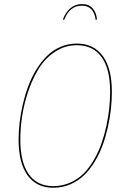

<svg xmlns="http://www.w3.org/2000/svg" viewBox="-20 -902 610 932"><path d="M291 -805.2 285.2 -807.6Q297.4 -840.8 321 -861.6Q344.7 -882.3 377.9 -882.3Q411.6 -882.3 429.9 -861.3Q448.2 -840.3 450.7 -807.1L444.3 -805.7Q440.4 -838.9 423.6 -856.7Q406.7 -874.5 377.4 -874.5Q317.9 -874.5 291 -805.2ZM353 -690.4Q434.6 -690.4 478.8 -630.4Q522.9 -570.3 522.9 -457Q522.9 -417 518.6 -374.8Q514.2 -332.5 503.9 -286.4Q493.7 -240.2 478.5 -198.2Q463.4 -156.2 440.2 -117.9Q417 -79.6 388.4 -51.8Q359.9 -23.9 321.3 -7.3Q282.7 9.3 238.3 9.3Q157.2 9.3 113.8 -51Q70.3 -111.3 70.3 -224.1Q70.3 -264.2 75.2 -306.9Q80.1 -349.6 90.8 -395.5Q101.6 -441.4 117.2 -483.6Q132.8 -525.9 156 -563.7Q179.2 -601.6 207.3 -629.6Q235.4 -657.7 272.9 -674.1Q310.5 -690.4 353 -690.4ZM353 -682.6Q295.9 -682.6 248.3 -651.6Q200.7 -620.6 169.9 -571.8Q139.2 -522.9 117.9 -460.9Q96.7 -398.9 87.6 -339.1Q78.6 -279.3 78.6 -223.6Q78.6 -114.3 119.6 -56.4Q160.6 1.5 238.3 1.5Q281.7 1.5 319.6 -14.9Q357.4 -31.2 385.3 -59.1Q413.1 -86.9 435.3 -125Q457.5 -163.1 472.2 -204.6Q486.8 -246.1 496.6 -291.3Q506.3 -336.4 510.5 -377.7Q514.6 -418.9 514.6 -457.5Q514.6 -567.9 472.9 -625.2Q431.2 -682.6 353 -682.6Z"/></svg>

Font: Fira Sans Compressed Eight
Style: Italic
Weight: 100
Width: 3
Italic angle: -8°
Designer: Carrois Corporate & Edenspiekermann AG
Foundry: Carrois Corporate GbR & Edenspiekermann AG
Version: Version 4.203;PS 004.203;hotconv 1.0.88;makeotf.lib2.5.64775